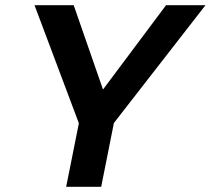

<svg xmlns="http://www.w3.org/2000/svg" viewBox="-20 -720 812 740"><path d="M620 -700H772L419 -246L370 0H235L284 -245L113 -700H264L377 -375Z"/></svg>

Font: Albert Sans
Style: Bold Italic
Weight: 700
Italic angle: -11.25°
Designer: Andreas Rasmussen
Foundry: a.Foundry
Version: Version 1.025